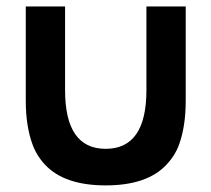

<svg xmlns="http://www.w3.org/2000/svg" viewBox="-20 -560 656 596"><path d="M60 -247V-540H182V-280Q182 -98 308 -98Q434.5 -98 434.5 -280V-540H556.5V-247Q556.5 -168.5 536 -111.5Q523.5 -77 496 -48Q436 15.5 308 15.5Q180.5 15.5 120.5 -48Q94 -76 81 -111.5Q60 -168.5 60 -247Z"/></svg>

Font: Vortex Mix
Style: Bold
Weight: 700
Designer: Mikhail Sharanda
Foundry: Mikhail Sharanda
Version: Version 4.504;Glyphs 3.1.2 (3151)